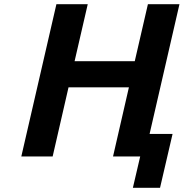

<svg xmlns="http://www.w3.org/2000/svg" viewBox="-20 -749 879 919"><path d="M597 -331H308L232 0H82L250 -729H400L337 -456H625L688 -729H839L696 -108H806L746 150H616L651 0H521Z"/></svg>

Font: Miedinger
Style: Bold-Italic
Weight: 700
Italic angle: -13°
Version: Version 001.000